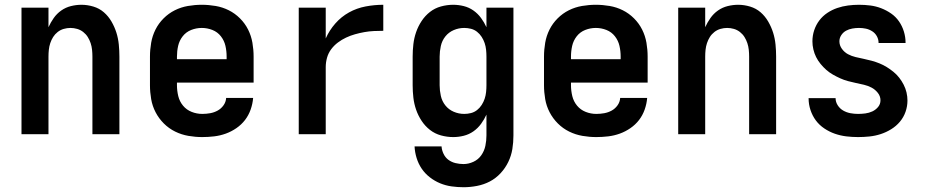

<svg xmlns="http://www.w3.org/2000/svg" viewBox="-20 -562 3890 804"><path d="M70 0V-530H183V-448Q192 -468 205 -486.5Q218 -505 236.5 -518Q255 -531 277 -536.5Q299 -542 321 -542Q346 -542 371 -534.5Q396 -527 415 -510.5Q434 -494 447 -471.5Q460 -449 467.5 -425Q475 -401 477.5 -375.5Q480 -350 480 -325V0H367V-325Q367 -339 365.5 -353.5Q364 -368 359.5 -381.5Q355 -395 347.5 -407Q340 -419 328.5 -428Q317 -437 303 -441Q289 -445 275 -445Q261 -445 247 -441Q233 -437 221.5 -428Q210 -419 202.5 -407Q195 -395 190.5 -381.5Q186 -368 184.5 -353.5Q183 -339 183 -325V0Z M827 12Q798 12 769 7Q740 2 713.5 -11Q687 -24 666 -45Q645 -66 631.5 -92Q618 -118 613 -147Q608 -176 608 -205V-325Q608 -354 613 -383Q618 -412 631 -438Q644 -464 665 -485Q686 -506 712 -519Q738 -532 767 -537Q796 -542 825 -542Q854 -542 883 -537Q912 -532 938 -519Q964 -506 985 -485Q1006 -464 1019 -438Q1032 -412 1037 -383Q1042 -354 1042 -325V-216H721V-205Q721 -182 726.5 -159.5Q732 -137 746.5 -119.5Q761 -102 782.5 -93.5Q804 -85 827 -85Q844 -85 860.5 -88Q877 -91 891.5 -99Q906 -107 916 -121Q926 -135 927 -152H1040Q1038 -127 1029.5 -103Q1021 -79 1006 -59.5Q991 -40 970 -25.5Q949 -11 925.5 -2.5Q902 6 877 9Q852 12 827 12ZM721 -314H929V-325Q929 -348 924 -370Q919 -392 905 -410Q891 -428 869.5 -436.5Q848 -445 825 -445Q802 -445 780.5 -436.5Q759 -428 745 -410Q731 -392 726 -370Q721 -348 721 -325Z M1231 0V-530H1344V-401Q1359 -435 1384 -463.5Q1409 -492 1441.5 -510Q1474 -528 1511 -535Q1548 -542 1585 -542V-433Q1565 -433 1545 -432Q1525 -431 1505.5 -427.5Q1486 -424 1466.5 -418.5Q1447 -413 1429 -404.5Q1411 -396 1395 -384Q1379 -372 1367 -356Q1355 -340 1349.5 -320.5Q1344 -301 1344 -281V0Z M1921 222Q1896 222 1871 218.5Q1846 215 1823 205.5Q1800 196 1780 180.5Q1760 165 1746 144.5Q1732 124 1724.5 99.5Q1717 75 1716 51H1829Q1830 67 1837.5 82.5Q1845 98 1858 107.5Q1871 117 1887.5 121Q1904 125 1921 125Q1942 125 1962.5 115.5Q1983 106 1995.5 88Q2008 70 2012.5 48.5Q2017 27 2017 5V-82Q2008 -62 1994.5 -43.5Q1981 -25 1962.5 -12Q1944 1 1922 6.5Q1900 12 1878 12Q1852 12 1826.5 5Q1801 -2 1780.5 -18Q1760 -34 1745.5 -56Q1731 -78 1722.5 -102.5Q1714 -127 1711 -153Q1708 -179 1708 -205V-325Q1708 -351 1711 -377Q1714 -403 1722.5 -427.5Q1731 -452 1745.5 -474Q1760 -496 1780.5 -512Q1801 -528 1826.5 -535Q1852 -542 1878 -542Q1900 -542 1922 -536.5Q1944 -531 1962.5 -518Q1981 -505 1994.5 -486.5Q2008 -468 2017 -448V-530H2130V5Q2130 34 2125.5 62Q2121 90 2108.5 116Q2096 142 2076 163.5Q2056 185 2031 198Q2006 211 1977.5 216.5Q1949 222 1921 222ZM1924 -85Q1938 -85 1952 -88.5Q1966 -92 1977.5 -101Q1989 -110 1997 -122.5Q2005 -135 2009.5 -148.5Q2014 -162 2015.5 -176.5Q2017 -191 2017 -205V-325Q2017 -339 2015.5 -353.5Q2014 -368 2009.5 -381.5Q2005 -395 1997 -407.5Q1989 -420 1977.5 -429Q1966 -438 1952 -441.5Q1938 -445 1924 -445Q1901 -445 1880 -436Q1859 -427 1845 -409.5Q1831 -392 1826 -369.5Q1821 -347 1821 -325V-205Q1821 -183 1826 -160.5Q1831 -138 1845 -120.5Q1859 -103 1880 -94Q1901 -85 1924 -85Z M2477 12Q2448 12 2419 7Q2390 2 2363.5 -11Q2337 -24 2316 -45Q2295 -66 2281.5 -92Q2268 -118 2263 -147Q2258 -176 2258 -205V-325Q2258 -354 2263 -383Q2268 -412 2281 -438Q2294 -464 2315 -485Q2336 -506 2362 -519Q2388 -532 2417 -537Q2446 -542 2475 -542Q2504 -542 2533 -537Q2562 -532 2588 -519Q2614 -506 2635 -485Q2656 -464 2669 -438Q2682 -412 2687 -383Q2692 -354 2692 -325V-216H2371V-205Q2371 -182 2376.5 -159.5Q2382 -137 2396.5 -119.5Q2411 -102 2432.5 -93.5Q2454 -85 2477 -85Q2494 -85 2510.5 -88Q2527 -91 2541.5 -99Q2556 -107 2566 -121Q2576 -135 2577 -152H2690Q2688 -127 2679.5 -103Q2671 -79 2656 -59.5Q2641 -40 2620 -25.5Q2599 -11 2575.5 -2.5Q2552 6 2527 9Q2502 12 2477 12ZM2371 -314H2579V-325Q2579 -348 2574 -370Q2569 -392 2555 -410Q2541 -428 2519.5 -436.5Q2498 -445 2475 -445Q2452 -445 2430.5 -436.5Q2409 -428 2395 -410Q2381 -392 2376 -370Q2371 -348 2371 -325Z M2820 0V-530H2933V-448Q2942 -468 2955 -486.5Q2968 -505 2986.5 -518Q3005 -531 3027 -536.5Q3049 -542 3071 -542Q3096 -542 3121 -534.5Q3146 -527 3165 -510.5Q3184 -494 3197 -471.5Q3210 -449 3217.5 -425Q3225 -401 3227.5 -375.5Q3230 -350 3230 -325V0H3117V-325Q3117 -339 3115.5 -353.5Q3114 -368 3109.5 -381.5Q3105 -395 3097.5 -407Q3090 -419 3078.5 -428Q3067 -437 3053 -441Q3039 -445 3025 -445Q3011 -445 2997 -441Q2983 -437 2971.5 -428Q2960 -419 2952.5 -407Q2945 -395 2940.5 -381.5Q2936 -368 2934.5 -353.5Q2933 -339 2933 -325V0Z M3573 12Q3548 12 3523.5 9Q3499 6 3476 -2Q3453 -10 3432 -24Q3411 -38 3396.5 -57.5Q3382 -77 3374 -101Q3366 -125 3366 -150V-151H3479Q3479 -135 3488 -121Q3497 -107 3511 -99Q3525 -91 3541 -88Q3557 -85 3573 -85Q3588 -85 3603.5 -87Q3619 -89 3633 -95.5Q3647 -102 3657 -114Q3667 -126 3667 -142Q3667 -159 3656 -173Q3645 -187 3630 -195Q3615 -203 3598 -207Q3581 -211 3564 -214.5Q3547 -218 3530.5 -222.5Q3514 -227 3498.5 -234Q3483 -241 3468 -249.5Q3453 -258 3440 -269.5Q3427 -281 3416 -294.5Q3405 -308 3397.5 -323Q3390 -338 3386 -355Q3382 -372 3382 -389Q3382 -413 3389.5 -435.5Q3397 -458 3411 -476.5Q3425 -495 3444.5 -508Q3464 -521 3486 -528.5Q3508 -536 3531 -539Q3554 -542 3577 -542Q3601 -542 3624.5 -539Q3648 -536 3670 -527.5Q3692 -519 3711.5 -505.5Q3731 -492 3744.5 -472.5Q3758 -453 3765 -430Q3772 -407 3772 -384V-382H3659V-383Q3659 -397 3652 -410Q3645 -423 3632.5 -431Q3620 -439 3606 -442Q3592 -445 3577 -445Q3563 -445 3549 -442.5Q3535 -440 3523 -433.5Q3511 -427 3503 -415Q3495 -403 3495 -389Q3495 -372 3505.5 -357.5Q3516 -343 3531 -335Q3546 -327 3563 -323Q3580 -319 3597 -315.5Q3614 -312 3630.5 -307.5Q3647 -303 3663 -296.5Q3679 -290 3693.5 -281Q3708 -272 3721.5 -261Q3735 -250 3745.5 -236.5Q3756 -223 3764 -207.5Q3772 -192 3776 -175Q3780 -158 3780 -141Q3780 -117 3772 -94Q3764 -71 3748.5 -52.5Q3733 -34 3712 -21Q3691 -8 3668 -0.5Q3645 7 3621 9.5Q3597 12 3573 12Z"/></svg>

Font: Lode
Style: Bold
Weight: 700
Monospace: yes
Designer: Belleve Invis
Foundry: Belleve Invis
Version: Version 29.2.0; ttfautohint (v1.8.3)